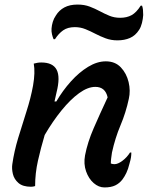

<svg xmlns="http://www.w3.org/2000/svg" viewBox="-20 -813 648 842"><path d="M128 -534Q136 -536 143.5 -537.5Q151 -539 161 -539Q212 -539 228.5 -507Q245 -475 228 -408Q224 -389 219 -368H227Q255 -416 291 -456Q327 -496 366.5 -520Q406 -544 444 -544Q485 -544 510 -517.5Q535 -491 544 -453Q553 -415 545 -380Q532 -319 508.5 -263.5Q485 -208 471 -144Q469 -130 467.5 -118.5Q466 -107 466 -96Q474 -93 482 -93Q497 -93 517 -108Q537 -123 550 -144H556Q556 -134 554.5 -123.5Q553 -113 548 -96Q542 -71 534 -54.5Q526 -38 517 -26Q504 -9 485.5 0Q467 9 438 9Q413 9 391 -10Q369 -29 357.5 -61.5Q346 -94 353 -132Q364 -189 390.5 -250Q417 -311 452 -386Q442 -432 398 -432Q365 -432 327 -404.5Q289 -377 250 -329Q211 -281 176 -221Q159 -164 146.5 -108.5Q134 -53 134 3Q125 6 116 6Q80 6 61 -10.5Q42 -27 36.5 -50Q31 -73 34 -93Q42 -149 59.5 -207Q77 -265 96 -324Q115 -383 125 -438Q135 -496 128 -534ZM507 -735Q536 -735 557 -746.5Q578 -758 597 -788H603Q606 -780 607 -770Q608 -760 608 -747Q607 -730 602.5 -712Q598 -694 590 -682Q574 -657 550 -646.5Q526 -636 495 -636Q467 -636 443 -645Q419 -654 398 -665Q377 -676 355 -685Q333 -694 308 -694Q277 -694 257 -680Q237 -666 221 -641H215Q211 -650 208 -662.5Q205 -675 206 -688Q207 -702 211.5 -717Q216 -732 225 -745Q239 -768 262.5 -780.5Q286 -793 320 -793Q350 -793 373.5 -784Q397 -775 417.5 -764Q438 -753 459.5 -744Q481 -735 507 -735Z"/></svg>

Font: Recursive Sn Csl St Med
Style: Italic
Weight: 500
Italic angle: -15°
Version: Version 1.079;hotconv 1.0.112;makeotfexe 2.5.65598; ttfautoh